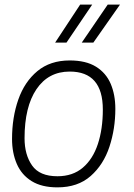

<svg xmlns="http://www.w3.org/2000/svg" viewBox="-20 -800 578 829"><path d="M228 9Q160 9 116.5 -18Q73 -45 52.5 -92.5Q32 -140 32 -200Q32 -293 59 -370Q86 -447 141.5 -493Q197 -539 281 -539Q351 -539 394.5 -512Q438 -485 458 -438Q478 -391 478 -330Q478 -244 452.5 -166.5Q427 -89 371.5 -40Q316 9 228 9ZM228 -39Q294 -39 337.5 -76Q381 -113 402.5 -178Q424 -243 424 -327Q424 -491 281 -491Q189 -491 137.5 -415Q86 -339 86 -203Q86 -132 118.5 -85.5Q151 -39 228 -39ZM383 -616H333L445 -780H498ZM267 -616H218L326 -780H378Z"/></svg>

Font: Tanohe Sans Light
Style: Italic
Weight: 300
Designer: Village Type and Design LLC & Cristiano Sobral
Foundry: Cooper Hewitt Smithsonian Design Museum
Version: Version 1.00;September 29, 2021;FontCreator 13.0.0.2655 64-b